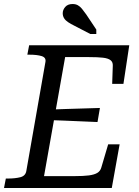

<svg xmlns="http://www.w3.org/2000/svg" viewBox="-30 -935 691 955"><path d="M565 -217 526 0H-10L-1 -47H10Q45 -47 71 -53.5Q97 -60 101 -85L196 -627Q200 -649 177 -656Q154 -663 117 -663H106L115 -710H613L584 -518H528L531 -608Q532 -626 520 -635.5Q508 -645 482 -648Q456 -651 413 -651H294L189 -59H342Q385 -59 412 -62.5Q439 -66 454 -75Q469 -84 474 -102L508 -217ZM218 -390Q260 -392 301.5 -393Q343 -394 384.5 -395.5Q426 -397 467 -398L455 -328Q414 -330 372.5 -331.5Q331 -333 290 -335Q249 -337 208 -338ZM419 -766H449V-788L399 -863Q387 -880 377.5 -891.5Q368 -903 357 -909Q346 -915 331 -915Q307 -915 294.5 -900.5Q282 -886 282 -869Q282 -855 289 -844Q296 -833 309 -824.5Q322 -816 340 -807Z"/></svg>

Font: Roboto Serif 20pt
Style: Italic
Weight: 400
Italic angle: -10°
Designer: Greg Gazdowicz
Foundry: Commercial Type
Version: Version 1.008